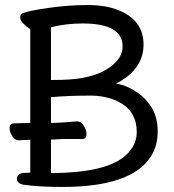

<svg xmlns="http://www.w3.org/2000/svg" viewBox="-20 -731 690 761"><path d="M56 -175H55Q39 -175 28.5 -191.5Q18 -208 18 -223Q18 -242 35 -242L100 -244V-616Q88 -622 74 -636Q60 -650 60 -662Q60 -675 71 -679Q97 -689 174.5 -700Q252 -711 326.5 -711Q401 -711 451 -690Q549 -650 549 -554Q549 -476 480 -424Q461 -410 440 -400Q478 -393 511 -373Q553 -348 579 -308Q605 -268 605 -210Q605 -152 577 -109Q499 10 227 10Q134 10 72 1Q47 -4 47 -23Q47 -32 55 -39Q63 -46 82 -46Q93 -46 100 -47V-177ZM182 -346V-244H190L218 -245Q244 -246 284 -250H285Q301 -250 312 -233Q323 -216 323 -200Q323 -180 306 -180H229L190 -178Q186 -178 182 -178V-45Q420 -46 490 -127Q522 -163 522 -207Q522 -284 463 -320Q415 -350 346 -352H327Q256 -352 182 -346ZM443 -489Q466 -515 466 -547Q466 -638 308 -638Q241 -638 182 -623V-414H189Q263 -414 306 -422Q397 -438 443 -489Z"/></svg>

Font: Moon Stars Kai
Style: Bold
Weight: 700
Designer: GuiWonder
Version: Version 1.101